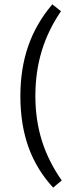

<svg xmlns="http://www.w3.org/2000/svg" viewBox="-20 -709 344 881"><path d="M223.9 151.9Q147.5 69 110.5 -34.4Q73.5 -137.7 73.5 -268.1Q73.5 -394.4 109.6 -498Q145.6 -601.7 220.2 -689.2L259.8 -657.5Q200.2 -570.3 171.3 -474.5Q142.3 -378.7 142.3 -268.1Q142.3 -159.1 172.1 -63.8Q201.9 31.5 263.2 118.9Z"/></svg>

Font: DavidDev Light
Style: Regular
Weight: 300
Designer: David.dev
Foundry: David.dev
Version: Version 1.001;FEAKit 1.0